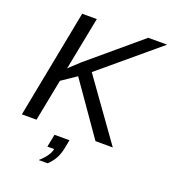

<svg xmlns="http://www.w3.org/2000/svg" viewBox="-160 -807 1024 1147"><g transform="rotate(20 352.0 -233.0)"><path d="M499 0 269 -329 176 -266 124 0H31L164 -688H257L191 -351L259 -414L584 -688H704L337 -380L609 0ZM219 222Q276 171 283 129H240L256 48H351L341 100Q333 142 316.5 170.5Q300 199 276 222Z"/></g></svg>

Font: Libra Sans Modern
Style: Italic
Weight: 400
Italic angle: -12°
Foundry: Stefan Peev, Context Ltd
Version: Version 1.000